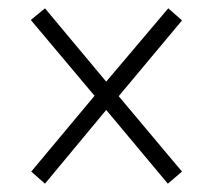

<svg xmlns="http://www.w3.org/2000/svg" viewBox="-20 -590 505 461"><path d="M88 -149 235 -326 383 -149 417 -178 265 -359 417 -541 384 -570 235 -394 88 -570 54 -542 207 -360 55 -178Z"/></svg>

Font: Noto Serif Myanmar Condensed Light
Style: Regular
Weight: 300
Width: 3
Designer: Ben Mitchell and the Monotype Design Team
Foundry: Monotype Imaging Inc.
Version: Version 2.106